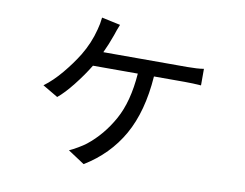

<svg xmlns="http://www.w3.org/2000/svg" viewBox="-76 -717 1151 902"><g transform="rotate(10 500.0 -265.5)"><path d="M854 -458V-379Q815 -382 776 -382H629Q617 -213 553.5 -101Q490 11 375 81L296 29Q312 22 336 8Q360 -6 374 -17Q446 -74 494 -160.5Q542 -247 552 -382H338Q309 -334 269.5 -284Q230 -234 198 -208L125 -251Q167 -282 207 -330Q247 -378 276 -425Q313 -486 330 -553Q338 -581 341 -612L430 -593Q418 -564 411 -541Q394 -493 375 -453H776Q824 -453 854 -458Z"/></g></svg>

Font: Noto Sans SC
Style: Regular
Weight: 400
Designer: Ryoko NISHIZUKA ____ (kana & ideographs); Paul D. Hunt (Latin, Greek & Cyrillic); Wenlong ZHANG ___ (bopomofo); Sandoll 
Foundry: Adobe Systems Incorporated
Version: Version 1.004